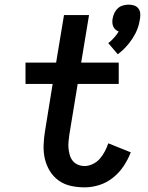

<svg xmlns="http://www.w3.org/2000/svg" viewBox="-20 -800 640 828"><path d="M488 -566 447 -614Q460 -624 471.5 -637Q483 -650 492 -664Q484 -667 477.5 -673Q471 -679 468 -686.5Q465 -694 464.5 -703Q464 -712 466 -721Q468 -733 473.5 -744.5Q479 -756 488.5 -764.5Q498 -773 510.5 -776.5Q523 -780 535 -780Q547 -780 558 -776.5Q569 -773 576 -764.5Q583 -756 584.5 -744.5Q586 -733 584 -721Q581 -698 573 -676.5Q565 -655 552 -635Q539 -615 523 -597.5Q507 -580 488 -566ZM345 8Q314 8 285 1.5Q256 -5 233 -21.5Q210 -38 195 -62.5Q180 -87 173.5 -115Q167 -143 168 -173.5Q169 -204 174 -234L207 -438H90V-530H222L256 -735H364L330 -530H492V-438H315L279 -219Q277 -204 275.5 -189Q274 -174 275.5 -159.5Q277 -145 281 -131Q285 -117 294 -106Q303 -95 316.5 -89.5Q330 -84 345 -84Q362 -84 380 -92.5Q398 -101 410.5 -115.5Q423 -130 432 -147Q441 -164 447 -182L544 -143Q532 -112 513 -83.5Q494 -55 467 -33.5Q440 -12 408 -2Q376 8 345 8Z"/></svg>

Font: Iosevka Slab Semibold Extended
Style: Italic
Weight: 600
Width: 7
Italic angle: -9°
Monospace: yes
Designer: Belleve Invis
Foundry: Belleve Invis
Version: Version 11.1.0; ttfautohint (v1.8.3)